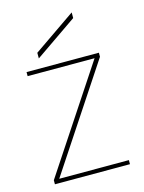

<svg xmlns="http://www.w3.org/2000/svg" viewBox="-107 -758 619 823"><g transform="rotate(-15 202.0 -346.5)"><path d="M33 0V-18L337 -478H40V-496H361V-478L57 -18H366V0ZM106 -539V-564L293 -693V-668Z"/></g></svg>

Font: DM Sans 28pt Thin
Style: Regular
Weight: 250
Version: Version 4.004;gftools[0.9.30]